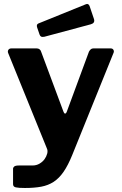

<svg xmlns="http://www.w3.org/2000/svg" viewBox="-20 -771 606 956"><path d="M104 165Q73 165 59 162Q45 159 45 146V69Q45 63 51 58Q57 53 74 53H142Q161 53 176.5 44Q192 35 201.5 22Q211 9 215 -6Q219 -21 213 -33L21 -506Q17 -515 21.5 -522.5Q26 -530 37 -530H163Q171 -530 177 -525.5Q183 -521 185 -513L296 -215Q299 -206 304 -205.5Q309 -205 313 -216L423 -514Q427 -521 432 -525.5Q437 -530 445 -530H531Q541 -530 545 -522.5Q549 -515 545 -507L340 0Q319 52 296.5 84.5Q274 117 247 134.5Q220 152 185.5 158.5Q151 165 104 165ZM426 -741 448 -676Q454 -656 432 -650L201 -588Q190 -586 185 -588.5Q180 -591 177 -599L165 -634Q160 -649 171 -654L408 -750Q420 -755 426 -741Z"/></svg>

Font: Libre Franklin Thin
Style: Bold
Weight: 700
Version: Version 3.000